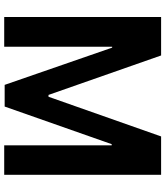

<svg xmlns="http://www.w3.org/2000/svg" viewBox="42 -808 767 890"><g transform="rotate(90 425.0 -363.5)"><path d="M59.3 -727.3H237.6L420.5 -205.3H429L612.9 -727.3H790.8V0H654.1V-498.2H648.8L474.4 -2.1H373.9L201.3 -500.4H197.1V0H59.3Z"/></g></svg>

Font: Interface
Style: Bold
Weight: 700
Designer: Rasmus Andersson
Foundry: rsms
Version: Version 1.8